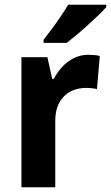

<svg xmlns="http://www.w3.org/2000/svg" viewBox="-20 -786 466 806"><path d="M350 -556Q361 -556 374.5 -555Q388 -554 399 -551L387 -412Q379 -414 366.5 -415.5Q354 -417 342 -417Q316 -417 292.5 -409Q269 -401 251 -384Q233 -367 222.5 -341Q212 -315 212 -278V0H70V-546H179L199 -455H206Q220 -482 241 -505Q262 -528 290 -542Q318 -556 350 -556ZM426 -756Q414 -742 393.5 -722.5Q373 -703 349 -681Q325 -659 301.5 -639.5Q278 -620 260 -606H163V-619Q180 -641 199 -666.5Q218 -692 235.5 -718Q253 -744 266 -766H426Z"/></svg>

Font: Noto Sans Thai SemiCondensed
Style: Bold
Weight: 700
Width: 4
Designer: Monotype Design Team
Foundry: Monotype Imaging Inc.
Version: Version 2.001